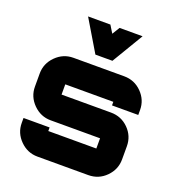

<svg xmlns="http://www.w3.org/2000/svg" viewBox="-145 -940 978 1059"><g transform="rotate(20 343.5 -411.0)"><path d="M637 -435V-406H483V-427H201V-367H491Q552 -367 594.5 -324.5Q637 -282 637 -222V-145Q637 -86 594.5 -43Q552 0 491 0H193Q134 0 91 -43Q48 -86 48 -145V-174H201V-153H483V-213H193Q134 -213 91 -256Q48 -299 48 -358V-435Q48 -494 91 -537Q134 -580 193 -580H491Q552 -580 594.5 -537Q637 -494 637 -435ZM191 -822H322L349 -778L376 -822H511L401 -638H301Z"/></g></svg>

Font: Orbitron
Style: Black
Weight: 900
Designer: Matt McInerney
Foundry: Matt McInerney
Version: 1.000